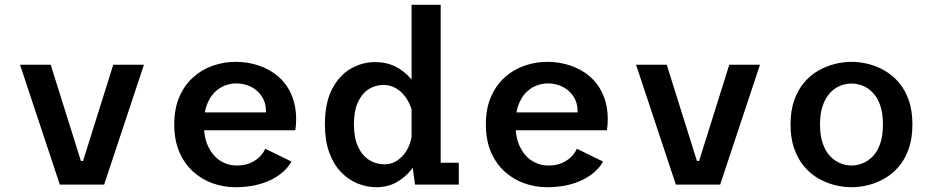

<svg xmlns="http://www.w3.org/2000/svg" viewBox="-20 -770 3895 801"><path d="M229.5 0 63.5 -500H191.5L317.5 -98.5H326.5L452.5 -500H580.5L414.5 0Z M961.5 11Q913.5 11 868 -5Q822.5 -21 786.2 -53.5Q750 -86 728.5 -135.2Q707 -184.5 707 -251Q707 -317.5 728.5 -366.5Q750 -415.5 786.5 -448Q823 -480.5 868.8 -496.2Q914.5 -512 963 -512Q1013 -512 1058.5 -497Q1104 -482 1139.5 -452Q1175 -422 1195.2 -376.5Q1215.5 -331 1215.5 -270.5Q1215.5 -260.5 1214.5 -248Q1213.5 -235.5 1212 -226.5H803.5V-301H1089.5Q1089.5 -303 1089.5 -304Q1089.5 -305 1089.5 -307.5Q1089.5 -341.5 1072.8 -367.2Q1056 -393 1028 -407.5Q1000 -422 965 -422Q940.5 -422 916.2 -412.2Q892 -402.5 872.8 -382.2Q853.5 -362 842 -329.8Q830.5 -297.5 830.5 -252Q830.5 -196 849.2 -157.5Q868 -119 899.2 -99.2Q930.5 -79.5 968 -79.5Q1002.5 -79.5 1026.8 -91Q1051 -102.5 1065.8 -118.5Q1080.5 -134.5 1086.5 -149.5L1196 -96Q1183.5 -73.5 1162.2 -54.2Q1141 -35 1111.5 -20.2Q1082 -5.5 1044.5 2.8Q1007 11 961.5 11Z M1550 11Q1509.5 11 1471.2 -4.8Q1433 -20.5 1402.2 -52.5Q1371.5 -84.5 1353.5 -134Q1335.5 -183.5 1335.5 -251Q1335.5 -341 1365.5 -398.5Q1395.5 -456 1443.2 -483.5Q1491 -511 1545 -511Q1592.5 -511 1629.8 -492.2Q1667 -473.5 1692.2 -443.5Q1717.5 -413.5 1731 -379.2Q1744.5 -345 1744.5 -313.5L1701 -298Q1696.5 -319.5 1686.2 -340.8Q1676 -362 1660.5 -378.8Q1645 -395.5 1624.8 -405.5Q1604.5 -415.5 1579.5 -415.5Q1545 -415.5 1517.2 -397.5Q1489.5 -379.5 1473 -343Q1456.5 -306.5 1456.5 -251Q1456.5 -195.5 1473.5 -158.5Q1490.5 -121.5 1519.2 -103Q1548 -84.5 1583 -84.5Q1608 -84.5 1628.2 -95.2Q1648.5 -106 1663.8 -124.2Q1679 -142.5 1688 -166Q1697 -189.5 1699 -214L1745.5 -198.5Q1745.5 -166.5 1733 -130.2Q1720.5 -94 1695.5 -62Q1670.5 -30 1634 -9.5Q1597.5 11 1550 11ZM1818.5 -750V-36.5L1764 -91H1894V0H1711.5L1697 -104V-750Z M2261.5 11Q2213.5 11 2168 -5Q2122.5 -21 2086.2 -53.5Q2050 -86 2028.5 -135.2Q2007 -184.5 2007 -251Q2007 -317.5 2028.5 -366.5Q2050 -415.5 2086.5 -448Q2123 -480.5 2168.8 -496.2Q2214.5 -512 2263 -512Q2313 -512 2358.5 -497Q2404 -482 2439.5 -452Q2475 -422 2495.2 -376.5Q2515.5 -331 2515.5 -270.5Q2515.5 -260.5 2514.5 -248Q2513.5 -235.5 2512 -226.5H2103.5V-301H2389.5Q2389.5 -303 2389.5 -304Q2389.5 -305 2389.5 -307.5Q2389.5 -341.5 2372.8 -367.2Q2356 -393 2328 -407.5Q2300 -422 2265 -422Q2240.5 -422 2216.2 -412.2Q2192 -402.5 2172.8 -382.2Q2153.5 -362 2142 -329.8Q2130.5 -297.5 2130.5 -252Q2130.5 -196 2149.2 -157.5Q2168 -119 2199.2 -99.2Q2230.5 -79.5 2268 -79.5Q2302.5 -79.5 2326.8 -91Q2351 -102.5 2365.8 -118.5Q2380.5 -134.5 2386.5 -149.5L2496 -96Q2483.5 -73.5 2462.2 -54.2Q2441 -35 2411.5 -20.2Q2382 -5.5 2344.5 2.8Q2307 11 2261.5 11Z M2799.5 0 2633.5 -500H2761.5L2887.5 -98.5H2896.5L3022.5 -500H3150.5L2984.5 0Z M3532.5 11Q3498.5 11 3463 2.2Q3427.5 -6.5 3394.2 -25.5Q3361 -44.5 3335 -75.2Q3309 -106 3293.5 -149.5Q3278 -193 3278 -251Q3278 -308.5 3293.5 -352Q3309 -395.5 3335 -426Q3361 -456.5 3394.2 -475.5Q3427.5 -494.5 3463 -503.2Q3498.5 -512 3532.5 -512Q3566.5 -512 3602 -503.2Q3637.5 -494.5 3670.5 -475.5Q3703.5 -456.5 3729.8 -426Q3756 -395.5 3771.2 -352Q3786.5 -308.5 3786.5 -251Q3786.5 -193 3771.2 -149.5Q3756 -106 3729.8 -75.2Q3703.5 -44.5 3670.5 -25.5Q3637.5 -6.5 3602 2.2Q3566.5 11 3532.5 11ZM3532.5 -79.5Q3555.5 -79.5 3578.8 -88.8Q3602 -98 3621.2 -117.8Q3640.5 -137.5 3652 -170.5Q3663.5 -203.5 3663.5 -251Q3663.5 -298 3652 -330.8Q3640.5 -363.5 3621.2 -383.5Q3602 -403.5 3578.8 -412.5Q3555.5 -421.5 3532.5 -421.5Q3509.5 -421.5 3486.2 -412.5Q3463 -403.5 3443.8 -383.5Q3424.5 -363.5 3412.8 -330.8Q3401 -298 3401 -251Q3401 -203.5 3412.8 -170.5Q3424.5 -137.5 3443.8 -117.8Q3463 -98 3486.2 -88.8Q3509.5 -79.5 3532.5 -79.5Z"/></svg>

Font: Trispace Thin Medium
Style: Regular
Weight: 500
Version: Version 1.210